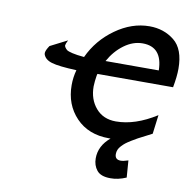

<svg xmlns="http://www.w3.org/2000/svg" viewBox="-75 -560 800 806"><g transform="rotate(10 324.5 -156.5)"><path d="M85 -293.9V-300.8Q86.9 -312 99.1 -330.1L171.9 -367.2Q164.1 -352.1 163.1 -344.2L165 -337.9Q169.9 -330.1 175.5 -325.9Q181.2 -321.8 199.5 -317.4Q217.8 -313 250 -310.1Q285.2 -386.2 354.5 -435.5Q423.8 -484.9 499 -484.9Q560.1 -484.9 604.5 -449.5Q648.9 -414.1 648.9 -330.1Q648.9 -296.9 640.1 -250H317.9Q316.9 -249 315.4 -240Q314 -231 312.5 -218Q311 -205.1 311 -195.8Q311 -140.6 342.5 -103.8Q374 -66.9 428.2 -66.9Q510.3 -66.9 600.1 -124L589.8 -43Q581.1 -38.1 561 -28.1Q541 -18.1 531.5 -12.9Q522 -7.8 506.6 1.7Q491.2 11.2 483.6 17.1Q476.1 22.9 467.5 32Q459 41 455.6 49.6Q452.1 58.1 452.1 67.9Q452.1 91.8 477.1 91.8Q488.3 91.8 508.8 85L514.2 157.2Q479 172.4 446.8 171.9Q405.8 171.9 388.9 150.9Q372.1 129.9 372.1 100.1Q372.1 46.9 418.9 7.8H412.1Q324.2 7.8 271.7 -47.1Q219.2 -102.1 219.2 -185.1Q219.2 -218.3 228 -250Q152.8 -252.9 122.3 -262Q91.8 -271 85 -293.9ZM341.8 -309.1H568.8Q566.9 -409.2 482.9 -409.2Q441.9 -409.2 404.3 -381.6Q366.7 -354 341.8 -309.1Z"/></g></svg>

Font: CMU Bright
Style: SemiBoldOblique
Weight: 600
Italic angle: -12°
Version: Version 0.7.0